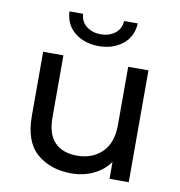

<svg xmlns="http://www.w3.org/2000/svg" viewBox="-83 -813 842 896"><g transform="rotate(10 338.5 -365.5)"><path d="M314 6Q213 6 149.5 -49.5Q86 -105 86 -225V-530H182V-236Q182 -157 219.5 -118.5Q257 -80 325 -80Q397 -80 443 -124Q489 -168 489 -256V-530H585V0H494V-80Q464 -38 416.5 -16Q369 6 314 6ZM336 -601Q270 -601 224 -636.5Q178 -672 174 -737H239Q241 -699 269 -678Q297 -657 336 -657Q375 -657 403 -678Q431 -699 433 -737H498Q494 -672 448 -636.5Q402 -601 336 -601Z"/></g></svg>

Font: Argentum Novus
Style: Regular
Weight: 400
Designer: Julieta Ulanovsky
Foundry: Julieta Ulanovsky
Version: Version 7.20;July 27, 2021;FontCreator 13.0.0.2683 64-bit